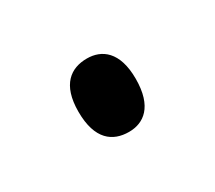

<svg xmlns="http://www.w3.org/2000/svg" viewBox="-41 -475 266 238"><g transform="rotate(-30 92.0 -356.5)"><path d="M93 -304C114 -304 133 -317 133 -357C133 -396 114 -409 93 -409C70 -409 51 -396 51 -357C51 -317 70 -304 93 -304Z"/></g></svg>

Font: Noto Serif Tamil ExtraCondensed Light
Style: Italic
Weight: 300
Width: 2
Italic angle: -12°
Designer: Indian Type Foundry, Tom Grace, and the Monotype Design Team
Foundry: Monotype Imaging Inc.
Version: Version 2.003